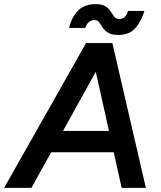

<svg xmlns="http://www.w3.org/2000/svg" viewBox="-53 -908 776 928"><path d="M-33 0 363 -700H487L99 0ZM535 0 379 -700H490L652 0ZM128 -172 145 -275H564L547 -172ZM518 -739Q487 -739 469.5 -750Q452 -761 443 -775Q434 -789 426.5 -800Q419 -811 405 -811Q390 -811 378.5 -803Q367 -795 359 -773H281Q294 -827 325 -857.5Q356 -888 410 -888Q441 -888 457.5 -877Q474 -866 482.5 -852Q491 -838 499.5 -827Q508 -816 522 -816Q540 -816 550.5 -826.5Q561 -837 566 -855H645Q630 -805 601 -772Q572 -739 518 -739Z"/></svg>

Font: Figtree Light SemiBold
Style: Italic
Weight: 600
Italic angle: -9.5°
Version: Version 2.001;gftools[0.9.30]